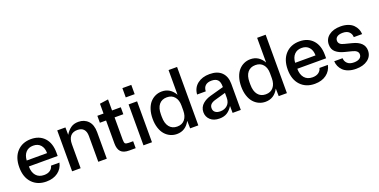

<svg xmlns="http://www.w3.org/2000/svg" viewBox="-20 -1455 4347 2205"><g transform="rotate(-20 2154.0 -352.0)"><path d="M277.8 9.8Q169.9 9.8 104.5 -59.3Q39.1 -128.4 39.1 -250Q39.1 -371.6 103.8 -440.7Q168.5 -509.8 274.9 -509.8Q377.9 -509.8 438 -444.3Q498 -378.9 498 -263.2V-222.2H146Q146 -150.4 180.9 -110.1Q215.8 -69.8 278.8 -69.8Q324.7 -69.8 353 -90.6Q381.3 -111.3 388.2 -144H491.2Q476.6 -73.7 420.2 -32Q363.8 9.8 277.8 9.8ZM146 -294.9H395Q395 -357.4 362.8 -393.8Q330.6 -430.2 272.9 -430.2Q216.8 -430.2 183.3 -394.5Q149.9 -358.9 146 -294.9Z M593.8 0V-500H693.8L694.8 -409.2Q723.6 -456.5 761 -483.2Q798.3 -509.8 853.5 -509.8Q926.3 -509.8 971.9 -462.2Q1017.6 -414.6 1017.6 -324.2V0H913.6V-314.9Q913.6 -369.1 887.9 -397.5Q862.3 -425.8 811.5 -425.8Q757.3 -425.8 727.5 -392.6Q697.8 -359.4 697.8 -291V0Z M1292 0Q1221.7 0 1190.7 -33.2Q1159.7 -66.4 1159.7 -133.8V-415H1084V-500H1159.7V-620.1L1263.7 -634.8V-500H1370.6V-415H1263.7V-144Q1263.7 -106.4 1273.7 -95.7Q1283.7 -85 1316.9 -85H1370.6V0Z M1465.8 0V-500H1569.8V0ZM1462.9 -586.9H1571.8V-700.2H1462.9Z M1873.5 9.8Q1831.1 9.8 1794.2 -7.1Q1757.3 -23.9 1729.2 -55.7Q1701.2 -87.4 1684.8 -137.5Q1668.5 -187.5 1668.5 -250Q1668.5 -312.5 1684.8 -362.5Q1701.2 -412.6 1729.2 -444.3Q1757.3 -476.1 1794.2 -492.9Q1831.1 -509.8 1873.5 -509.8Q1976.1 -509.8 2032.2 -412.1V-713.9H2136.2V0H2036.1L2034.2 -92.8Q1979.5 9.8 1873.5 9.8ZM1775.4 -234.9Q1775.4 -155.8 1809.8 -112.8Q1844.2 -69.8 1905.3 -69.8Q1965.8 -69.8 1999 -110.6Q2032.2 -151.4 2032.2 -220.2V-280.8Q2032.2 -347.2 1999 -387Q1965.8 -426.8 1905.3 -426.8Q1843.8 -426.8 1809.6 -385Q1775.4 -343.3 1775.4 -265.1Z M2394 9.8Q2322.8 9.8 2282.5 -27.8Q2242.2 -65.4 2242.2 -122.1Q2242.2 -152.3 2254.4 -177.7Q2266.6 -203.1 2287.6 -220.9Q2308.6 -238.8 2332.8 -251Q2356.9 -263.2 2385.3 -271L2551.3 -316.9V-326.2Q2551.3 -380.9 2527.1 -406Q2502.9 -431.2 2453.1 -431.2Q2404.8 -431.2 2378.2 -407.5Q2351.6 -383.8 2350.1 -337.9H2244.1Q2250.5 -418.9 2308.8 -464.4Q2367.2 -509.8 2457 -509.8Q2553.2 -509.8 2604.2 -459.2Q2655.3 -408.7 2655.3 -318.8V0H2555.2L2554.2 -85Q2525.4 -38.1 2487.5 -14.2Q2449.7 9.8 2394 9.8ZM2346.2 -132.8Q2346.2 -100.1 2368.7 -82.5Q2391.1 -64.9 2430.2 -64.9Q2482.9 -64.9 2517.1 -96.7Q2551.3 -128.4 2551.3 -186V-246.1L2421.4 -209Q2383.8 -198.7 2365 -180.4Q2346.2 -162.1 2346.2 -132.8Z M2956.1 9.8Q2913.6 9.8 2876.7 -7.1Q2839.8 -23.9 2811.8 -55.7Q2783.7 -87.4 2767.3 -137.5Q2751 -187.5 2751 -250Q2751 -312.5 2767.3 -362.5Q2783.7 -412.6 2811.8 -444.3Q2839.8 -476.1 2876.7 -492.9Q2913.6 -509.8 2956.1 -509.8Q3058.6 -509.8 3114.7 -412.1V-713.9H3218.8V0H3118.7L3116.7 -92.8Q3062 9.8 2956.1 9.8ZM2857.9 -234.9Q2857.9 -155.8 2892.3 -112.8Q2926.8 -69.8 2987.8 -69.8Q3048.3 -69.8 3081.5 -110.6Q3114.7 -151.4 3114.7 -220.2V-280.8Q3114.7 -347.2 3081.5 -387Q3048.3 -426.8 2987.8 -426.8Q2926.3 -426.8 2892.1 -385Q2857.9 -343.3 2857.9 -265.1Z M3558.6 9.8Q3450.7 9.8 3385.3 -59.3Q3319.8 -128.4 3319.8 -250Q3319.8 -371.6 3384.5 -440.7Q3449.2 -509.8 3555.7 -509.8Q3658.7 -509.8 3718.8 -444.3Q3778.8 -378.9 3778.8 -263.2V-222.2H3426.8Q3426.8 -150.4 3461.7 -110.1Q3496.6 -69.8 3559.6 -69.8Q3605.5 -69.8 3633.8 -90.6Q3662.1 -111.3 3668.9 -144H3772Q3757.3 -73.7 3700.9 -32Q3644.5 9.8 3558.6 9.8ZM3426.8 -294.9H3675.8Q3675.8 -357.4 3643.6 -393.8Q3611.3 -430.2 3553.7 -430.2Q3497.6 -430.2 3464.1 -394.5Q3430.7 -358.9 3426.8 -294.9Z M4001.5 -217.8Q3937.5 -233.9 3899.4 -266.8Q3861.3 -299.8 3861.3 -357.9Q3861.3 -426.8 3914.8 -468.3Q3968.3 -509.8 4057.6 -509.8Q4108.4 -509.8 4147.9 -495.6Q4187.5 -481.4 4211.4 -457.3Q4235.4 -433.1 4248.3 -404.1Q4261.2 -375 4262.7 -341.8H4160.6Q4159.7 -381.3 4133.5 -406.7Q4107.4 -432.1 4056.6 -432.1Q4012.7 -432.1 3988.5 -415.3Q3964.4 -398.4 3964.4 -368.2Q3964.4 -321.3 4029.3 -306.2L4119.6 -283.2Q4261.7 -247.6 4261.7 -142.1Q4261.7 -72.8 4207 -31.5Q4152.3 9.8 4062.5 9.8Q4011.7 9.8 3971.4 -4.4Q3931.2 -18.6 3906.7 -42.5Q3882.3 -66.4 3869.1 -95.9Q3856 -125.5 3854.5 -158.2H3956.5Q3958 -119.1 3985.4 -93.5Q4012.7 -67.9 4064.5 -67.9Q4108.9 -67.9 4133.8 -85Q4158.7 -102.1 4158.7 -132.8Q4158.7 -177.7 4092.3 -194.8Z"/></g></svg>

Font: TASA Orbiter Deck Medium
Style: Regular
Weight: 500
Designer: Weizhong Zhang
Version: Version 1.000;Glyphs 3.1.2 (3151)